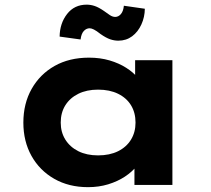

<svg xmlns="http://www.w3.org/2000/svg" viewBox="-20 -787 896 817"><path d="M354.5 9.4Q273 9.4 210.8 -26.1Q148.7 -61.6 114 -123.6Q79.4 -185.6 79.4 -265.3Q79.4 -346.4 114.7 -408.8Q150 -471.2 212.5 -506.5Q274.9 -541.7 358.5 -541.7Q406.2 -541.7 446.4 -529.9Q486.5 -518 517 -498.5Q547.6 -479.1 567.5 -454.9Q587.3 -430.6 592.4 -407.1L555 -405.1V-530.7H713.6V0H552.1V-139.4L586.2 -132.1Q581.9 -106 562 -80.8Q542.1 -55.6 511.1 -35.2Q480.2 -14.9 440.3 -2.7Q400.4 9.4 354.5 9.4ZM397.3 -125.8Q446.6 -125.8 482.4 -143.5Q518.2 -161.3 537.5 -192.9Q556.7 -224.5 556.7 -265.3Q556.7 -307.7 537.5 -339.1Q518.2 -370.5 482.4 -388Q446.6 -405.6 397.3 -405.6Q349.1 -405.6 313.5 -388Q277.9 -370.5 258.1 -339.1Q238.4 -307.7 238.4 -265.3Q238.4 -224.5 258.1 -192.9Q277.9 -161.3 313.5 -143.5Q349.1 -125.8 397.3 -125.8ZM483.4 -613.9Q466.3 -613.9 448.8 -619.8Q431.3 -625.8 408.2 -641.9Q390.4 -656 379.7 -661.3Q369.1 -666.7 361.6 -666.7Q347.5 -666.7 336.6 -655.1Q325.8 -643.4 322.9 -619L233.7 -631.3Q234.5 -687.8 265.5 -727.5Q296.4 -767.2 348.9 -767.2Q366 -767.2 382.9 -761.5Q399.9 -755.8 422.3 -740.4Q436 -730.1 447.6 -722.6Q459.2 -715 470.1 -715Q484.1 -715 494.4 -727.1Q504.8 -739.2 507.1 -762.6L596.3 -749.8Q595.9 -714.3 581.6 -682.9Q567.3 -651.4 542.2 -632.6Q517 -613.9 483.4 -613.9Z"/></svg>

Font: Lexend Giga
Style: Regular
Weight: 400
Designer: Bonnie Shaver-Troup, Thomas Jockin
Foundry: Lexend
Version: Version 1.007